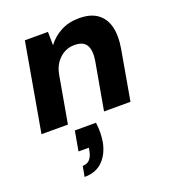

<svg xmlns="http://www.w3.org/2000/svg" viewBox="-145 -622 918 1024"><g transform="rotate(-20 314.5 -110.0)"><path d="M21 0 109 -501H240L241 -425Q271 -465 316 -489Q361 -513 420 -513Q485 -513 523.5 -485Q562 -457 575 -406Q588 -355 576 -284L526 0H376L424 -270Q433 -326 416 -356.5Q399 -387 347 -387Q316 -387 289.5 -372.5Q263 -358 244 -331.5Q225 -305 218 -266L171 0ZM159 293 170 234Q195 234 210 218Q225 202 231 170L234 154H175L195 42H315Q319 71 318.5 98Q318 125 314 150Q302 215 263 254Q224 293 159 293Z"/></g></svg>

Font: DM Sans 17pt Black
Style: Italic
Weight: 900
Italic angle: -10°
Version: Version 4.004;gftools[0.9.30]